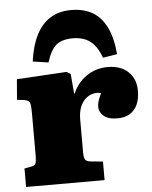

<svg xmlns="http://www.w3.org/2000/svg" viewBox="-56 -863 720 909"><g transform="rotate(-5 304.0 -408.0)"><path d="M31 0V-88L64 -94Q80 -97 84.5 -107Q89 -117 89 -143V-349Q89 -381 85 -394Q81 -407 57 -411L24 -415L32 -512L269 -526L288 -515L296 -421H299Q319 -470 363.5 -501Q408 -532 465 -532Q527 -532 562.5 -498Q598 -464 598 -408Q598 -369 585.5 -342Q573 -315 549.5 -300.5Q526 -286 491 -286Q446 -286 425 -305Q404 -324 404 -347Q404 -356 405.5 -364Q407 -372 411 -383Q415 -394 423 -412Q403 -417 383.5 -412Q364 -407 348 -392Q332 -377 323 -353Q314 -329 314 -296V-141Q314 -117 319.5 -106.5Q325 -96 345 -94L404 -88V0ZM316 -816Q375 -816 416.5 -792Q458 -768 483 -718Q508 -668 515 -589L447 -578Q432 -620 411 -642.5Q390 -665 365.5 -673.5Q341 -682 313 -682Q260 -682 233 -659Q206 -636 188 -578L114 -589Q124 -663 149.5 -713.5Q175 -764 216.5 -790Q258 -816 316 -816Z"/></g></svg>

Font: Literata 18pt Black
Style: Regular
Weight: 900
Designer: Latin by Veronika Burian and Jose Scaglione. Greek by Irene Vlachou. Cyrillic by Vera Evstafieva.
Foundry: TypeTogether
Version: Version 3.103;gftools[0.9.29]